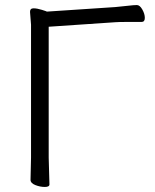

<svg xmlns="http://www.w3.org/2000/svg" viewBox="-20 -732 613 761"><path d="M176 -1Q176 9 157.5 9Q139 9 120 1.5Q101 -6 101 -19L103 -108V-634L99 -685Q99 -699 113 -699Q127 -699 146 -693Q165 -687 166 -686L437 -704Q460 -706 485.5 -709Q511 -712 522.5 -712Q534 -712 544 -694.5Q554 -677 554 -661Q554 -645 541 -645H479Q452 -645 438 -644L173 -626V-107Z"/></svg>

Font: LXGW WenKai TC
Style: Regular
Weight: 400
Designer: LXGW / Fontworks Inc.
Foundry: LXGW / Fontworks Inc.
Version: Version 1.330